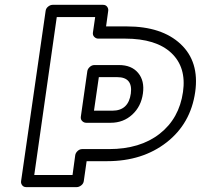

<svg xmlns="http://www.w3.org/2000/svg" viewBox="-20 -746 827 791"><path d="M66.9 0 168 -701.2Q169.4 -711.9 178.5 -719Q187.5 -726.1 196.8 -726.1H404.8Q415.5 -726.1 421.4 -718.3Q427.2 -710.4 425.8 -701.2L417 -637.2H502Q646.5 -637.2 724.1 -564.5Q801.8 -491.7 784.2 -367.2Q765.6 -236.8 666.3 -159.4Q566.9 -82 421.9 -82H336.9L325.2 0Q323.7 10.7 314.5 17.8Q305.2 24.9 295.9 24.9H87.9Q77.1 24.9 71.3 17.1Q65.4 9.3 66.9 0ZM121.1 -24.9H278.8L290 -106.9Q291.5 -116.2 299.8 -124Q308.1 -131.8 318.8 -131.8H429.2Q557.1 -131.8 637.7 -194.8Q718.3 -257.8 733.9 -367.2Q748.5 -468.8 685.8 -527.8Q623 -586.9 495.1 -586.9H384.8Q375.5 -586.9 368.4 -594Q361.3 -601.1 362.8 -611.8L372.1 -675.8H213.9ZM313 -265.1 339.8 -453.1Q341.3 -462.4 349.9 -470.2Q358.4 -478 369.1 -478H470.2Q522 -478 549.1 -445.6Q576.2 -413.1 568.8 -360.8Q561.5 -307.6 524.9 -273.9Q488.3 -240.2 436 -240.2H335Q325.7 -240.2 318.6 -247.3Q311.5 -254.4 313 -265.1ZM367.2 -290H442.9Q509.3 -290 519 -360.8Q527.8 -428.2 462.9 -428.2H387.2Z"/></svg>

Font: Trueno ExtraBold Outline
Style: Italic
Weight: 800
Width: 6
Designer: Julieta Ulanovsky
Foundry: Julieta Ulanovsky
Version: Version 3.001b | FøM Fix